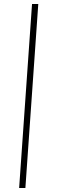

<svg xmlns="http://www.w3.org/2000/svg" viewBox="-20 -713 292 953"><path d="M75 220 139 -693H170L106 220Z"/></svg>

Font: Ancizar Serif Light
Style: Italic
Weight: 300
Italic angle: -4°
Designer: Cesar Puertas, Viviana Monsalve, Julian Moncada, Julian Prieto, Jose Castro, Felipe Aragon, Mariel Hernandez, Sara Alarc
Version: Version 8.100